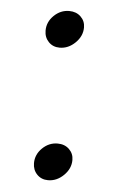

<svg xmlns="http://www.w3.org/2000/svg" viewBox="-44 -555 381 596"><g transform="rotate(5 146.5 -257.5)"><path d="M80 -42Q80 -69 100.5 -89Q121 -109 148 -109Q170 -109 184 -95.5Q198 -82 198 -62Q198 -35 176.5 -14Q155 7 128 7Q107 7 93.5 -7Q80 -21 80 -42ZM80 -455Q80 -482 100.5 -502Q121 -522 148 -522Q170 -522 184 -508.5Q198 -495 198 -475Q198 -448 176.5 -427Q155 -406 128 -406Q107 -406 93.5 -420Q80 -434 80 -455Z"/></g></svg>

Font: Be Vietnam
Style: Italic
Weight: 400
Italic angle: -9.33299°
Designer: Gabriel Lam
Foundry: TypeRant
Version: Version 3.000